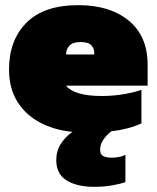

<svg xmlns="http://www.w3.org/2000/svg" viewBox="-20 -504 607 744"><path d="M346 220Q278 220 238 195Q198 170 198 116Q198 81 216 53Q234 25 261 7Q189 0 133.5 -30Q78 -60 46.5 -111.5Q15 -163 15 -235Q15 -348 82.5 -416Q150 -484 284 -484Q406 -484 479 -424Q552 -364 552 -253V-172H236Q251 -153 285.5 -142.5Q320 -132 375 -132Q420 -132 462 -139.5Q504 -147 528 -156V-26Q482 -4 411 5Q392 20 380 38Q368 56 368 76Q368 95 380.5 101Q393 107 415 107Q428 107 442.5 104Q457 101 466 96V202Q449 208 416.5 214Q384 220 346 220ZM236 -293H345V-302Q345 -316 334 -328.5Q323 -341 292 -341Q262 -341 249 -327Q236 -313 236 -293Z"/></svg>

Font: Boz Display
Style: Regular
Weight: 900
Version: Version 2.000; ttfautohint (v1.8.3)